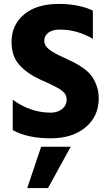

<svg xmlns="http://www.w3.org/2000/svg" viewBox="-20 -698 554 980"><path d="M484 -196Q484 -105 417 -48.5Q350 8 239 8Q120 8 45 -34V-189Q136 -123 239 -123Q274 -123 297 -141.5Q320 -160 320 -190Q320 -200 317 -209Q314 -218 306 -226Q298 -234 290.5 -239.5Q283 -245 268.5 -252.5Q254 -260 244 -265Q234 -270 214.5 -279Q195 -288 183 -293Q118 -323 78.5 -367Q39 -411 39 -484Q39 -571 103 -624.5Q167 -678 280 -678Q381 -678 454 -644V-500Q373 -547 286 -547Q247 -547 226.5 -531Q206 -515 206 -490Q206 -465 231 -445.5Q256 -426 306 -404Q337 -390 357.5 -379.5Q378 -369 404.5 -350.5Q431 -332 446.5 -311.5Q462 -291 473 -261Q484 -231 484 -196ZM225 262H119L190 51H341Z"/></svg>

Font: Hind Guntur
Style: Bold
Weight: 700
Designer: Manushi Parikh, Hitesh Malaviya
Foundry: Indian Type Foundry
Version: Version 1.002;PS 1.0;hotconv 1.0.86;makeotf.lib2.5.63406; tt